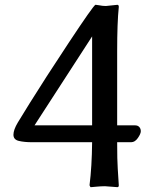

<svg xmlns="http://www.w3.org/2000/svg" viewBox="-20 -773 627 801"><path d="M103.5 -341.8Q166 -442.4 267.1 -595.2Q368.2 -748 377.9 -752.9H379.9L393.6 -751Q407.2 -748 421.9 -748L469.7 -752.9Q475.6 -752.9 475.6 -744.1Q468.8 -678.7 468.8 -559.6V-250H543.9Q554.7 -250 561 -243.2Q567.4 -236.3 567.4 -225.6Q567.4 -214.8 555.2 -197.3Q543 -179.7 527.3 -179.7H468.8Q468.8 -103.5 471.2 -69.8Q473.6 -36.1 475.6 0Q475.6 7.8 469.7 7.8L418 3.9Q402.3 3.9 380.9 5.9L360.4 7.8H357.4L353.5 0Q363.3 -77.1 364.3 -179.7H113.3Q81.1 -179.7 58.6 -185.1Q36.1 -190.4 36.1 -210.9Q36.1 -231.4 54.2 -261.7Q72.3 -292 103.5 -341.8ZM124 -250H364.3V-621.1Z"/></svg>

Font: GenEi LateMin v2
Style: Medium
Weight: 500
Designer: o_tamon (Modified)
Foundry: o_tamon / Adobe Systems Incorporated / FONT 910 / Philipp H. Poll
Version: Version 2.1;Original Version 1.004